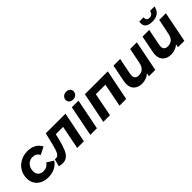

<svg xmlns="http://www.w3.org/2000/svg" viewBox="218 -1974 3173 3173"><g transform="rotate(-45 1804.5 -388.0)"><path d="M31 -233Q31 -322 73 -393Q115 -464 190 -505Q265 -546 359 -546Q445 -546 507.5 -510.5Q570 -475 601 -410L469 -344Q434 -417 349 -417Q303 -417 266.5 -394.5Q230 -372 209.5 -332Q189 -292 189 -241Q189 -186 222 -153.5Q255 -121 314 -121Q400 -121 446 -193L561 -121Q522 -60 454.5 -26Q387 8 305 8Q222 8 160 -22Q98 -52 64.5 -106.5Q31 -161 31 -233Z M1241 -538 1133 0H977L1059 -411H888L865 -315Q836 -197 806 -127Q776 -57 734 -23Q692 11 631 11Q594 11 549 -1L583 -129Q601 -127 607 -127Q652 -127 678.5 -175Q705 -223 729 -323L781 -538Z M1390 -538H1545L1438 0H1283ZM1403 -694Q1403 -734 1431.5 -760.5Q1460 -787 1506 -787Q1547 -787 1572.5 -764.5Q1598 -742 1598 -709Q1598 -666 1569 -639.5Q1540 -613 1494 -613Q1454 -613 1428.5 -636.5Q1403 -660 1403 -694Z M2230 -538 2122 0H1966L2046 -410H1823L1743 0H1587L1695 -538Z M2909 -538 2802 0H2654L2665 -58Q2630 -25 2584.5 -8.5Q2539 8 2490 8Q2402 8 2349.5 -40Q2297 -88 2297 -175Q2297 -208 2304 -240L2363 -538H2519L2462 -250Q2458 -231 2458 -211Q2458 -127 2548 -127Q2607 -127 2645.5 -161.5Q2684 -196 2698 -265L2753 -538Z M3588 -538 3481 0H3333L3344 -58Q3309 -25 3263.5 -8.5Q3218 8 3169 8Q3081 8 3028.5 -40Q2976 -88 2976 -175Q2976 -208 2983 -240L3042 -538H3198L3141 -250Q3137 -231 3137 -211Q3137 -127 3227 -127Q3286 -127 3324.5 -161.5Q3363 -196 3377 -265L3432 -538ZM3176 -713Q3176 -734 3180 -751H3281Q3279 -737 3279 -732Q3279 -705 3296 -690Q3313 -675 3343 -675Q3414 -675 3431 -751H3534Q3519 -673 3469.5 -635Q3420 -597 3334 -597Q3256 -597 3216 -626.5Q3176 -656 3176 -713Z"/></g></svg>

Font: Montserrat Alternates
Style: Bold Italic
Weight: 700
Italic angle: -11.3°
Designer: Julieta Ulanovsky
Foundry: Julieta Ulanovsky
Version: Version 7.200